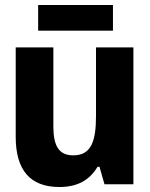

<svg xmlns="http://www.w3.org/2000/svg" viewBox="-20 -739 603 770"><path d="M133 -616H433V-719H133ZM218 11C290 11 339 -16 371 -70H379L399 0H515V-549H365V-274C365 -175 347 -116 274 -116C215 -116 194 -155 194 -233V-549H43V-190C43 -58 100 11 218 11Z"/></svg>

Font: Noto Sans Mono SemiCondensed ExtraBold
Style: Regular
Weight: 800
Width: 4
Designer: Monotype Design Team
Foundry: Monotype Imaging Inc.
Version: Version 2.014